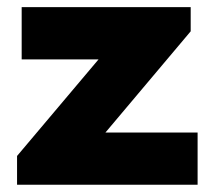

<svg xmlns="http://www.w3.org/2000/svg" viewBox="-20 -508 590 528"><path d="M523.4 0H26.9V-79.1L251 -344.7H39.6V-488.3H504.4V-421.9L270 -143.6H523.4Z"/></svg>

Font: Kumbh Sans ExtraBold
Style: Regular
Weight: 800
Version: Version 1.005